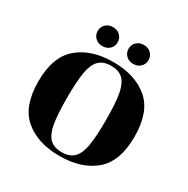

<svg xmlns="http://www.w3.org/2000/svg" viewBox="-201 -1092 1257 1283"><g transform="rotate(30 427.0 -450.5)"><path d="M231 -840Q231 -871 252.5 -892Q274 -913 308 -913Q342 -913 363.5 -892Q385 -871 385 -840Q385 -809 363.5 -788Q342 -767 308 -767Q274 -767 252.5 -788Q231 -809 231 -840ZM469 -840Q469 -871 490.5 -892Q512 -913 546 -913Q580 -913 601.5 -892Q623 -871 623 -840Q623 -809 601.5 -788Q580 -767 546 -767Q512 -767 490.5 -788Q469 -809 469 -840ZM798 -350Q798 -159 697 -73.5Q596 12 427 12Q258 12 157 -73.5Q56 -159 56 -350Q56 -540 157.5 -626Q259 -712 427 -712Q596 -712 697 -626.5Q798 -541 798 -350ZM577 -350Q577 -475 565 -546Q553 -617 520.5 -650Q488 -683 427 -683Q366 -683 333.5 -650Q301 -617 289 -546Q277 -475 277 -350Q277 -225 289 -154Q301 -83 333.5 -50Q366 -17 427 -17Q488 -17 520.5 -50Q553 -83 565 -154Q577 -225 577 -350Z"/></g></svg>

Font: Chonburi
Style: Regular
Weight: 400
Designer: Thanarat Vachiruckul and Stawix Ruecha
Foundry: Cadson Demak & Katatrad
Version: Version 1.000